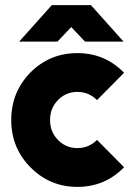

<svg xmlns="http://www.w3.org/2000/svg" viewBox="-20 -720 520 752"><path d="M55 -557H205L259 -614L313 -557H464L336 -700H183ZM283 -512Q175 -512 99 -436Q24 -359 24 -250Q24 -141 99 -65Q175 12 283 12Q391 12 466 -65L360 -172Q328 -140 283 -140Q238 -140 207 -172Q176 -204 176 -250Q176 -296 207 -328Q238 -360 283 -360Q328 -360 360 -328L466 -435Q391 -512 283 -512Z"/></svg>

Font: Unageo
Style: ExtraBold
Weight: 800
Designer: Richard Sepsi
Foundry: Richard Sepsi
Version: Version 2.000